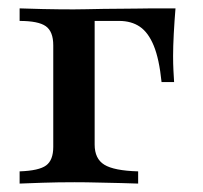

<svg xmlns="http://www.w3.org/2000/svg" viewBox="-20 -436 481 456"><path d="M26.6 0V-29Q72.6 -30.6 89.5 -43.1Q106.5 -55.6 106.5 -87.1V-328.2Q106.5 -361.3 88.7 -373.8Q71 -386.3 26.6 -386.3V-416.1Q44.4 -415.3 81.9 -414.5Q119.4 -413.7 154.8 -413.7Q166.1 -413.7 185.1 -414.1Q204 -414.5 226.2 -414.9Q248.4 -415.3 270.6 -415.3Q292.7 -415.3 311.3 -415.7Q329.8 -416.1 340.3 -416.1H396.8Q394.4 -387.1 392.7 -356Q391.1 -325 391.1 -303.2Q391.1 -284.7 391.9 -269Q392.7 -253.2 393.5 -241.1H363.7Q358.1 -296 345.2 -327.4Q332.3 -358.9 312.1 -372.6Q291.9 -386.3 262.9 -386.3H202.4L204.8 -388.7V-92.7Q204.8 -58.9 227.8 -44.8Q250.8 -30.6 308.1 -29V0Q293.5 -0.8 268.5 -1.2Q243.5 -1.6 214.5 -2.4Q185.5 -3.2 157.3 -3.2Q117.7 -3.2 81 -2Q44.4 -0.8 26.6 0Z"/></svg>

Font: Playfair SemiBold
Style: Regular
Weight: 600
Designer: Claus Eggers Sørensen
Foundry: Claus Eggers Sørensen
Version: Version 2.001;gftools[0.9.30]